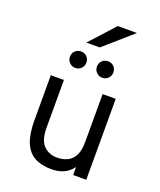

<svg xmlns="http://www.w3.org/2000/svg" viewBox="-167 -1024 949 1139"><g transform="rotate(20 308.0 -454.5)"><path d="M295.8 12Q231.4 12 188.5 -11.9Q145.6 -35.9 124.2 -88.2Q102.8 -140.5 102.8 -225.5V-511H185.5V-210.8Q185.5 -130.8 219.2 -97.5Q253 -64.2 303.2 -64.2Q338.5 -64.2 367.2 -77.4Q396 -90.5 412.9 -122.1Q429.8 -153.6 429.8 -208.8V-511H512.5V0H429.8V-50.5Q403.9 -16.6 371.2 -2.3Q338.5 12 295.8 12ZM223.5 -601.2Q201.8 -601.2 186.8 -616.4Q171.8 -631.5 171.8 -653.2Q171.8 -675.6 186.8 -690.3Q201.8 -705 223.5 -705Q246 -705 260.8 -690.3Q275.5 -675.6 275.5 -653.2Q275.5 -631.5 260.8 -616.4Q246 -601.2 223.5 -601.2ZM394 -601.2Q372.2 -601.2 357.2 -616.4Q342.2 -631.5 342.2 -653.2Q342.2 -675.6 357.2 -690.3Q372.2 -705 394 -705Q416.5 -705 431.2 -690.3Q446 -675.6 446 -653.2Q446 -631.5 431.2 -616.4Q416.5 -601.2 394 -601.2ZM234.5 -765 376.5 -921H497.2L319.2 -765Z"/></g></svg>

Font: Overpass Mono Light
Style: Regular
Weight: 300
Monospace: yes
Designer: Delve Withrington, Dave Bailey
Foundry: Delve Fonts LLC
Version: Version 4.000